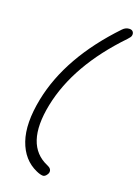

<svg xmlns="http://www.w3.org/2000/svg" viewBox="-194 -889 883 1228"><g transform="rotate(20 247.5 -275.0)"><path d="M264.2 261.2Q246.6 261.2 219.2 249Q122.6 206.5 84 95Q45.4 -16.6 80.1 -190.9Q142.1 -498.5 419.9 -790Q439.9 -811 465.8 -811Q482.4 -811 489.7 -800.5Q497.1 -790 494.1 -775.9Q493.2 -766.1 474.1 -746.1Q206.5 -467.3 147.9 -175.8Q90.3 113.3 269 189Q300.3 201.7 296.9 227.1Q293.9 240.7 283.9 251Q273.9 261.2 264.2 261.2Z"/></g></svg>

Font: Shantell Sans Irregular
Style: Italic
Weight: 300
Italic angle: -11.31°
Designer: Stephen Nixon, Anya Danilova, Shantell Martin
Foundry: Arrow Type
Version: Version 1.006;[9816181b4]